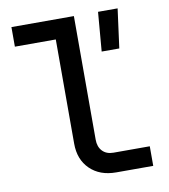

<svg xmlns="http://www.w3.org/2000/svg" viewBox="-82 -800 764 869"><g transform="rotate(-10 300.0 -365.0)"><path d="M382 0Q307 0 262 -44Q217 -88 217 -161V-640H29V-730H316V-162Q316 -129 334.5 -109.5Q353 -90 385 -90H552V0ZM412 -550 427 -730H517L493 -550Z"/></g></svg>

Font: JetBrains Mono NL Medium
Style: Regular
Weight: 500
Monospace: yes
Designer: Philipp Nurullin, Konstantin Bulenkov
Foundry: JetBrains
Version: Version 2.305; ttfautohint (v1.8.4.7-5d5b)